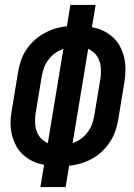

<svg xmlns="http://www.w3.org/2000/svg" viewBox="-20 -755 540 775"><path d="M143 0 158 -90Q133 -94 111.5 -104.5Q90 -115 72.5 -131Q55 -147 44 -168.5Q33 -190 27.5 -213.5Q22 -237 22.5 -262.5Q23 -288 28 -313L53 -464Q57 -488 64.5 -510.5Q72 -533 86 -554Q100 -575 118.5 -592Q137 -609 159 -621Q181 -633 204 -640Q227 -647 250 -649L264 -735H366L351 -645Q376 -641 397.5 -630.5Q419 -620 436.5 -604Q454 -588 465 -566.5Q476 -545 481.5 -521.5Q487 -498 486.5 -472.5Q486 -447 482 -422L457 -271Q453 -247 445 -224.5Q437 -202 423 -181Q409 -160 391 -143Q373 -126 351 -114Q329 -102 305.5 -95Q282 -88 259 -86L245 0ZM173 -177 236 -558Q219 -552 204 -541.5Q189 -531 177.5 -516.5Q166 -502 159 -485Q152 -468 149 -450L124 -299Q121 -281 121.5 -262.5Q122 -244 127.5 -227Q133 -210 145 -197Q157 -184 173 -177ZM273 -177Q290 -183 305 -193.5Q320 -204 331.5 -218.5Q343 -233 350 -250Q357 -267 360 -285L385 -436Q388 -454 387.5 -472.5Q387 -491 381.5 -508Q376 -525 364 -538Q352 -551 336 -558Z"/></svg>

Font: Iosevka SS18 Semibold
Style: Italic
Weight: 600
Italic angle: -9°
Monospace: yes
Designer: Belleve Invis
Foundry: Belleve Invis
Version: Version 25.1.1; ttfautohint (v1.8.4)